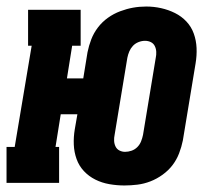

<svg xmlns="http://www.w3.org/2000/svg" viewBox="-35 -560 655 588"><path d="M346 8Q323 8 300 4Q277 0 257 -10Q237 -20 222 -36Q207 -52 199.5 -73Q192 -94 191 -117Q190 -140 194 -164L202 -210H151L135 -110H146V0H-15V-110H10L62 -420H51V-530H212V-420H186L170 -320H220L233 -400Q237 -420 244.5 -439.5Q252 -459 265 -476Q278 -493 295.5 -505.5Q313 -518 333 -525.5Q353 -533 372.5 -536.5Q392 -540 413 -540Q436 -540 458.5 -535Q481 -530 501 -520Q521 -510 536 -494Q551 -478 558.5 -457Q566 -436 567 -413Q568 -390 564 -366L525 -130Q521 -110 513.5 -90.5Q506 -71 493.5 -54.5Q481 -38 463 -25Q445 -12 425.5 -4.5Q406 3 386 5.5Q366 8 346 8ZM348 -95Q358 -95 368 -98.5Q378 -102 385.5 -109.5Q393 -117 397 -127Q401 -137 403 -147L442 -383Q444 -392 443.5 -401.5Q443 -411 439 -419Q435 -427 427 -431Q419 -435 409 -435Q399 -435 389 -431Q379 -427 372 -419.5Q365 -412 361 -402.5Q357 -393 355 -383L316 -147Q314 -138 314.5 -128.5Q315 -119 319 -111Q323 -103 331 -99Q339 -95 348 -95Z"/></svg>

Font: Iosevka Curly Slab XBdExObl
Style: Regular
Weight: 800
Width: 7
Italic angle: -9°
Monospace: yes
Designer: Belleve Invis
Foundry: Belleve Invis
Version: Version 11.1.0; ttfautohint (v1.8.3)